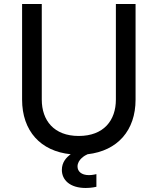

<svg xmlns="http://www.w3.org/2000/svg" viewBox="-20 -760 785 956"><path d="M407 176C437 176 460 170 460 170V107C460 107 441 112 423 112C385 112 366 93 366 69C366 34 404 13 416 8C565 -9 655 -110 655 -264V-740H557V-264C557 -161 497 -83 372 -83C248 -83 188 -161 188 -264V-740H90V-264C90 -108 182 -7 332 8C310 24 288 48 288 86C288 136 328 176 407 176Z"/></svg>

Font: Be Vietnam Pro
Style: Regular
Weight: 400
Designer: Lam Bao, Tony Le, Vietanh Nguyen
Foundry: Yellow Type Foundry
Version: Version 1.002